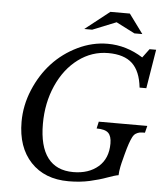

<svg xmlns="http://www.w3.org/2000/svg" viewBox="-62 -1015 934 1080"><g transform="rotate(5 404.5 -475.0)"><path d="M387.2 -43.9Q474.1 -43.9 528.1 -90.6Q582 -137.2 582 -222.2Q582 -263.7 563.5 -281.7Q544.9 -299.8 497.1 -299.8L505.9 -338.9H779.8L770 -299.8Q750.5 -299.8 740 -297.9Q729.5 -295.9 718.8 -289.3Q708 -282.7 700.2 -267.3Q692.4 -252 684.3 -228.5Q676.3 -205.1 666 -166Q664.6 -159.2 660.2 -143.3Q655.8 -127.4 653.8 -118.7Q651.9 -109.9 648.9 -96.4Q646 -83 644.8 -71.5Q643.6 -60.1 643.1 -48.8Q623.5 -45.9 581.1 -30.3Q538.6 -14.6 484.4 -2.4Q430.2 9.8 365.2 9.8Q230 9.8 151.6 -73.7Q73.2 -157.2 73.2 -300.8Q73.2 -393.6 110.1 -481.9Q147 -570.3 207.3 -635.5Q267.6 -700.7 349.6 -740.2Q431.6 -779.8 518.1 -779.8Q623.5 -779.8 717.8 -720.2L754.9 -770H792L755.9 -549.8H717.8Q708 -641.6 661.9 -684.8Q615.7 -728 525.9 -728Q433.6 -728 357.4 -671.4Q281.2 -614.7 237.5 -516.4Q193.8 -418 193.8 -299.8Q193.8 -172.9 242.7 -108.4Q291.5 -43.9 387.2 -43.9ZM517.1 -960H627L707 -851.1H662.1L557.1 -904.8L423.8 -851.1H378.9Z"/></g></svg>

Font: Libre Baskerville
Style: Italic
Weight: 400
Designer: Pablo Impallari, Rodrigo Fuenzalida
Foundry: Pablo Impallari, Rodrigo Fuenzalida
Version: Version 1.000